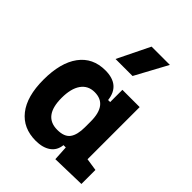

<svg xmlns="http://www.w3.org/2000/svg" viewBox="-227 -913 1040 1040"><g transform="rotate(45 293.0 -392.5)"><path d="M233.4 9.8Q136.2 9.8 82.5 -58.3Q28.8 -126.5 28.8 -253.9Q28.8 -384.3 81.5 -455.8Q134.3 -527.3 230.5 -527.3Q342.8 -527.3 354.5 -423.8H370.1V-517.6H502.4V-118.2L573.7 -107.4V0L378.9 4.9L374 -80.1H356.4Q351.6 -35.6 318.6 -12.9Q285.6 9.8 233.4 9.8ZM168 -253.9Q168 -114.7 273.9 -114.7Q327.6 -114.7 348.9 -143.8Q370.1 -172.9 370.1 -231V-274.9Q370.1 -402.8 272.9 -402.8Q222.7 -402.8 195.3 -364Q168 -325.2 168 -253.9ZM225.6 -609.4 316.4 -794.9H456.5L356 -609.4Z"/></g></svg>

Font: Caskaydia Cove
Style: Bold
Weight: 700
Monospace: yes
Designer: Aaron Bell
Foundry: Saja Typeworks
Version: Version 4.300; ttfautohint (v1.8.3)